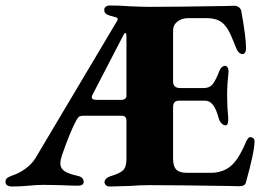

<svg xmlns="http://www.w3.org/2000/svg" viewBox="-25 -675 962 700"><path d="M-5 -12Q-5 -21 0.5 -25.5Q6 -30 17 -34Q45 -43 68.5 -60.5Q92 -78 104 -98L402 -599Q404 -603 404 -605Q404 -611 397 -612L376 -618Q355 -623 355 -639Q355 -646 360.5 -650.5Q366 -655 375 -655Q411 -655 450 -652Q500 -650 519 -650Q610 -650 793 -653L829 -654Q838 -654 845.5 -649Q853 -644 855 -633Q872 -539 872 -498Q872 -489 868.5 -483.5Q865 -478 859 -478Q853 -478 847.5 -482.5Q842 -487 838 -495Q834 -504 825 -527Q816 -550 808 -564Q800 -578 791 -587Q770 -609 726 -609H663Q638 -609 622 -596.5Q606 -584 606 -563V-378Q606 -354 632 -354H717Q740 -354 751.5 -369.5Q763 -385 775 -417Q783 -435 796 -435Q801 -435 805 -428.5Q809 -422 808 -412Q803 -364 803 -329Q803 -286 807 -246V-238Q807 -218 797 -218Q790 -218 783 -225Q776 -232 773 -242Q764 -276 752 -292Q740 -308 722 -308H628Q606 -308 606 -285V-96Q606 -69 617.5 -57Q629 -45 655 -45H744Q783 -45 812 -66Q830 -80 844 -102.5Q858 -125 872 -158Q877 -168 880 -171.5Q883 -175 888 -175Q894 -175 898.5 -171Q903 -167 903 -160Q903 -122 871 -8Q867 4 847 4L808 3Q613 0 519 0Q485 0 446 3Q394 5 375 5Q366 5 361 0Q356 -5 356 -11Q356 -17 361.5 -23Q367 -29 376 -32Q411 -42 423.5 -54Q436 -66 436 -95V-235Q436 -253 419 -253H278Q269 -253 264 -250Q259 -247 253 -236Q230 -193 201 -109Q195 -91 195 -79Q195 -62 209.5 -51.5Q224 -41 258 -34Q280 -29 280 -12Q280 2 259 2Q236 2 194 0L135 -1Q107 -1 80 2Q71 3 53 4Q35 5 21 5Q-5 5 -5 -12ZM421 -311Q426 -311 431 -315Q436 -319 436 -324V-541Q436 -555 432 -555Q429 -555 425 -547L312 -329Q308 -322 311 -316Q314 -311 327 -311Z"/></svg>

Font: EB Garamond ExtraBold
Style: Regular
Weight: 800
Designer: Georg Duffner and Octavio Pardo
Foundry: Georg Duffner
Version: Version 1.000